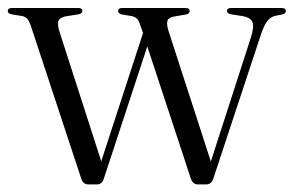

<svg xmlns="http://www.w3.org/2000/svg" viewBox="-20 -470 756 494"><path d="M229 4.5H207.5Q194 4.5 189 -10.5L59.5 -403Q54.5 -418 48.5 -423.2Q42.5 -428.5 32 -429.5L10.5 -433Q0 -435 0 -441.5Q0 -449.5 11 -449.5H181Q192 -449.5 192 -441.5Q192 -435 181 -433L155.5 -429Q135 -426.5 130.8 -417.2Q126.5 -408 134 -385.5L240.5 -55L348 -385L341.5 -403.5Q337.5 -417 332 -422.2Q326.5 -427.5 316.5 -429L295 -432.5Q284 -434.5 284 -441.5Q284 -449.5 295 -449.5H457Q468 -449.5 468 -441.5Q468 -434 457 -432.5L428 -427.5Q414 -425.5 411 -417Q408 -408.5 413.5 -390.5L522.5 -54.5L625 -372Q634.5 -401 629.5 -413.2Q624.5 -425.5 601.5 -429L575.5 -433Q564 -435 564 -441.5Q564 -449.5 575 -449.5H704Q715.5 -449.5 715.5 -441.5Q715.5 -434.5 704.5 -432.5L687 -429Q675.5 -426 667 -414.8Q658.5 -403.5 650.5 -378.5L528.5 -9.5Q523.5 4.5 510.5 4.5H489.5Q476 4.5 471 -10.5L359 -350.5L246.5 -8.5Q242 4.5 229 4.5Z"/></svg>

Font: Fraunces 72pt Light
Style: Regular
Weight: 300
Version: Version 1.000;[0bf87f6ff]